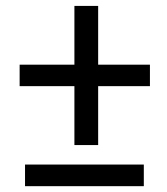

<svg xmlns="http://www.w3.org/2000/svg" viewBox="-20 -639 574 659"><path d="M316.9 -618.7H235.4V-417H47.4V-343.3H235.4V-141.1H316.9V-343.3H494.6V-417H316.9ZM473.6 -74.2H65.9V0H473.6Z"/></svg>

Font: Shabnam
Style: Regular
Weight: 400
Foundry: DejaVu fonts team - Redesigned by Saber Rastikerdar - Based on Vazir font
Version: Version 5.0.1